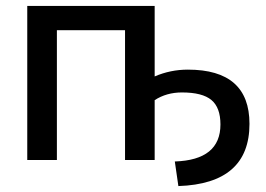

<svg xmlns="http://www.w3.org/2000/svg" viewBox="-20 -540 899 648"><path d="M502 -520V-282Q555 -305 614 -305Q822 -305 822 -122Q822 80 582 88L570 5Q724 0 724 -120Q724 -177 693.5 -202.5Q663 -228 594 -228Q542 -228 502 -202V0H402V-438H172V0H72V-520Z"/></svg>

Font: M PLUS 1p Medium
Style: Regular
Weight: 500
Version: Version 1.062